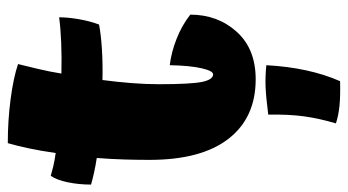

<svg xmlns="http://www.w3.org/2000/svg" viewBox="-230 -474 914 505"><g transform="rotate(-90 227.5 -221.0)"><path d="M309 -232Q343 -228 378.5 -214Q414 -200 442 -178Q442 -106 397 -56Q352 -6 272 -6Q171 -6 115.5 -77.5Q60 -149 60 -285Q60 -317 61 -351.5Q62 -386 65 -424Q45 -427 27 -431Q9 -435 -5 -439Q-5 -471 1 -500Q7 -529 18 -545Q28 -542 42.5 -538.5Q57 -535 78 -532Q84 -573 90.5 -603.5Q97 -634 104 -658Q164 -658 220.5 -650.5Q277 -643 312 -631Q306 -607 299 -577.5Q292 -548 287 -517Q329 -516 367.5 -517.5Q406 -519 435 -523Q435 -500 430 -471Q425 -442 416 -418Q391 -413 352 -410.5Q313 -408 270 -409Q265 -371 262 -333Q259 -295 259 -261Q259 -177 265 -147.5Q271 -118 285 -118Q294 -118 301 -148.5Q308 -179 309 -232ZM179 27Q227 21 252.5 20Q278 19 309 22Q306 78 295.5 126.5Q285 175 267 216Q229 217 203 214.5Q177 212 156 205Q169 161 174.5 121Q180 81 179 27Z"/></g></svg>

Font: Atma
Style: Bold
Weight: 700
Designer: Gregori Vincens, Jeremie Hornus, Riccardo Olocco, Yoann Minet.
Foundry: black foundry
Version: Version 1.102;PS 1.100;hotconv 1.0.86;makeotf.lib2.5.63406